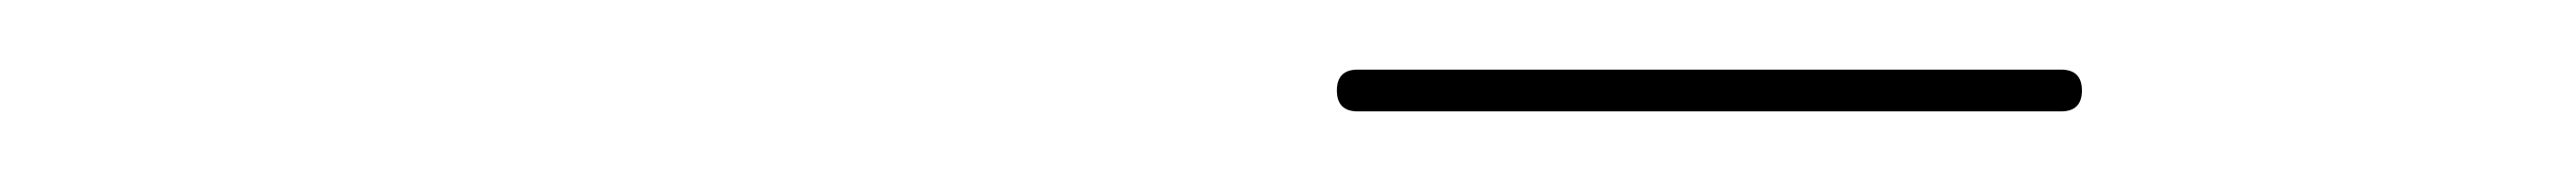

<svg xmlns="http://www.w3.org/2000/svg" viewBox="-20 -567 740 52"><path d="M370 -535Q364 -535 364 -541Q364 -547 370 -547Q421 -547 471 -547Q521 -547 572 -547Q572 -547 572 -547Q572 -547 572 -547Q578 -547 578 -541Q578 -535 572 -535Q521 -535 471 -535Q421 -535 370 -535Q370 -535 370 -535Q370 -535 370 -535Z"/></svg>

Font: FRB American Cursive Thin
Style: Italic
Weight: 100
Italic angle: -25°
Version: Version 2.0;Modular Font Editor K font №1